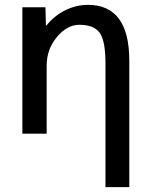

<svg xmlns="http://www.w3.org/2000/svg" viewBox="-20 -550 619 790"><path d="M167 -520 169 -445H171Q203 -485 248 -507.5Q293 -530 342 -530Q512 -530 512 -300V220H414V-290Q414 -381 390.5 -414.5Q367 -448 307 -448Q256 -448 214 -397.5Q172 -347 172 -280V0H72V-520Z"/></svg>

Font: Mplus 1p Medium
Style: Regular
Weight: 500
Version: Version 1.061